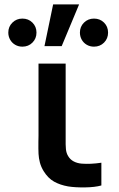

<svg xmlns="http://www.w3.org/2000/svg" viewBox="-20 -822 528 851"><path d="M173.2 -63.8Q162 -82.2 156.9 -101.4Q151.8 -120.6 150.8 -140Q149.8 -159.3 150.2 -193.5Q150.7 -202.1 150.7 -220.7V-540H271V-227.3V-210.9Q270.5 -178.5 272.2 -160.9Q274 -143.2 282 -130.2Q291.3 -114.6 306.6 -106.6Q321.8 -98.6 341 -96.8Q380.9 -93.5 429.3 -100.8V0Q400.8 8 356.6 8.6Q312.5 9.2 281.8 4.2Q246.6 -2 219.8 -16.9Q193 -31.8 173.2 -63.8ZM177.1 -617.5H253.4L330.6 -802.5H215.5ZM334.2 -677.6Q334.2 -704 352.3 -721.8Q370.4 -739.6 396.6 -739.6Q423.3 -739.6 441.2 -721.8Q459 -703.9 459 -677.5Q459 -651.1 441.2 -633.2Q423.3 -615.2 396.6 -615.2Q378.9 -615.2 364.6 -623.5Q350.3 -631.8 342.2 -646.2Q334.2 -660.6 334.2 -677.6ZM16.8 -677.6Q16.8 -704 35 -721.8Q53.1 -739.6 79.2 -739.6Q106 -739.6 123.8 -721.8Q141.7 -703.9 141.7 -677.5Q141.7 -651.1 123.8 -633.2Q106 -615.2 79.2 -615.2Q61.6 -615.2 47.3 -623.5Q33 -631.8 24.9 -646.2Q16.8 -660.6 16.8 -677.6Z"/></svg>

Font: Tap Sans
Style: Regular
Weight: 400
Designer: Tap Payments
Foundry: Tap Payments
Version: Version 1.001;Glyphs 3.1.2 (3151)